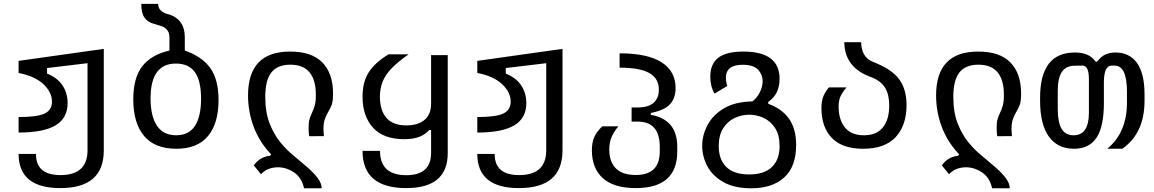

<svg xmlns="http://www.w3.org/2000/svg" viewBox="-20 -781 6061 1008"><path d="M296.4 206.5Q78.1 206.5 77.6 27.3H168.9Q168 138.2 297.4 138.2Q439.5 138.2 439.5 7.8V-449.2L227.1 -423.8V-394.5Q280.8 -373.5 307.9 -333Q335 -292.5 335 -239.3Q335 -161.6 272.7 -123.5Q210.4 -85.4 77.6 -85V-166.5Q175.8 -166.5 214.4 -185.1Q252.9 -203.6 252.9 -246.6Q252.9 -296.9 208 -339.1Q163.1 -381.3 77.6 -397.9V-461.4L524.9 -524.4V8.8Q524.9 206.5 296.4 206.5Z M905.3 0Q793 0 736.3 -67.4Q679.7 -134.8 679.7 -259.3Q679.7 -373 727.3 -433.6Q774.9 -494.1 869.6 -515.6V-583Q869.6 -609.4 857.7 -623.5Q845.7 -637.7 827.4 -644Q809.1 -650.4 790.5 -655.3Q755.9 -663.6 738.8 -688Q721.7 -712.4 721.7 -760.7H810.1Q810.1 -717.3 871.6 -704.1Q950.2 -676.3 950.2 -585.9V-515.6Q1040.5 -484.4 1084 -423.8Q1127.4 -363.3 1127.4 -255.9Q1127.4 -133.3 1072 -66.7Q1016.6 0 905.3 0ZM904.8 -70.8Q971.2 -70.8 1003.4 -120.1Q1035.6 -169.4 1035.6 -262.7Q1035.6 -356.9 1003.2 -402.1Q970.7 -447.3 903.3 -447.3Q770.5 -447.3 770.5 -264.6Q770.5 -170.4 804.2 -120.6Q837.9 -70.8 904.8 -70.8Z M1576.2 207.5Q1564.5 152.3 1524.2 124.8Q1483.9 97.2 1439 97.2Q1413.1 97.2 1389.9 106.2Q1366.7 115.2 1350.1 133.8L1312.5 87.4Q1342.8 43 1397.5 36.6L1403.8 29.8Q1342.8 -33.7 1312.5 -113.5Q1282.2 -193.4 1282.2 -280.3Q1282.2 -510.3 1502.9 -510.3Q1616.7 -510.3 1672.6 -452.9Q1728.5 -395.5 1728.5 -289.6Q1728.5 -249 1721.2 -230Q1713.9 -210.9 1699.7 -187Q1691.9 -173.3 1685.1 -154.5Q1678.2 -135.7 1678.2 -103.5Q1678.2 -93.8 1679 -85Q1679.7 -76.2 1680.7 -66.4L1603 -65.9Q1600.1 -89.4 1600.1 -109.9Q1600.1 -138.7 1604.7 -154.5Q1609.4 -170.4 1615.7 -183.6Q1625.5 -204.1 1631.8 -224.9Q1638.2 -245.6 1638.2 -282.2Q1638.2 -441.4 1504.4 -441.4Q1436.5 -441.4 1404.5 -400.4Q1372.6 -359.4 1372.6 -272.5Q1372.6 -190.4 1396.2 -131.1Q1419.9 -71.8 1454.1 -31Q1488.3 9.8 1521 35.6Q1558.1 66.4 1592 95.7Q1626 125 1647.5 153.3Q1668.9 181.6 1668.9 207.5Z M2112.8 206.5Q1883.3 206.5 1883.3 11.2H1975.1Q1975.1 138.7 2113.3 138.7Q2243.2 138.7 2243.2 21V-98.1H2233.4Q2210.9 -73.7 2179.7 -62Q2148.4 -50.3 2102.1 -50.3Q1993.2 -50.3 1938.2 -110.8Q1883.3 -171.4 1883.3 -274.4Q1883.3 -349.1 1915 -400.1Q1946.8 -451.2 2019.5 -495.6H2125Q2069.8 -457 2036.9 -423.3Q2003.9 -389.6 1989.3 -353.5Q1974.6 -317.4 1974.6 -272.5Q1974.6 -202.6 2008.3 -162.6Q2042 -122.6 2114.3 -122.6Q2173.3 -122.6 2208.3 -151.1Q2243.2 -179.7 2243.2 -237.3V-491.7H2330.6V22.9Q2330.6 206.5 2112.8 206.5Z M2704.6 206.5Q2486.3 206.5 2485.8 27.3H2577.1Q2576.2 138.2 2705.6 138.2Q2847.7 138.2 2847.7 7.8V-449.2L2635.3 -423.8V-394.5Q2689 -373.5 2716.1 -333Q2743.2 -292.5 2743.2 -239.3Q2743.2 -161.6 2680.9 -123.5Q2618.7 -85.4 2485.8 -85V-166.5Q2584 -166.5 2622.6 -185.1Q2661.1 -203.6 2661.1 -246.6Q2661.1 -296.9 2616.2 -339.1Q2571.3 -381.3 2485.8 -397.9V-461.4L2933.1 -524.4V8.8Q2933.1 206.5 2704.6 206.5Z M3317.9 206.5Q3202.6 206.5 3145 154.5Q3087.4 102.5 3087.4 7.8Q3087.4 -30.8 3099.1 -59.6Q3110.8 -88.4 3142.1 -117.7H3226.6Q3202.1 -88.9 3190.4 -60.5Q3178.7 -32.2 3178.7 4.9Q3178.7 68.4 3213.4 103Q3248 137.7 3317.4 137.7Q3443.8 137.7 3443.8 14.6V-9.8Q3443.8 -142.6 3327.6 -142.6H3295.9V-216.8H3327.6Q3383.8 -216.8 3411.4 -241.2Q3439 -265.6 3439 -310.1Q3439 -369.1 3388.9 -397.5Q3338.9 -425.8 3232.9 -425.8V-501Q3379.9 -501 3453.4 -453.9Q3526.9 -406.7 3526.9 -318.4Q3526.9 -266.1 3497.8 -234.1Q3468.8 -202.1 3397 -188V-178.2Q3464.8 -166.5 3500.2 -124.8Q3535.6 -83 3535.6 -9.8V14.6Q3535.6 206.5 3317.9 206.5Z M3923.8 207.5Q3835 207.5 3777.8 175Q3720.7 142.6 3693.6 91.6Q3666.5 40.5 3666.5 -15.1Q3666.5 -72.3 3695.1 -125.5Q3723.6 -178.7 3782 -212.9Q3840.3 -247.1 3930.2 -248.5Q3954.1 -266.6 3969 -296.4Q3983.9 -326.2 3983.9 -355.5Q3983.9 -389.2 3960 -415Q3936 -440.9 3877.9 -440.9Q3791 -440.9 3791 -372.1Q3791 -351.6 3798.3 -329.6L3731.4 -289.6Q3709 -326.7 3709 -378.4Q3709 -445.3 3751 -477.8Q3793 -510.3 3882.8 -510.3Q4072.8 -510.3 4072.8 -367.2Q4072.8 -286.1 4013.2 -246.1V-236.3Q4086.9 -209 4123.3 -156.2Q4159.7 -103.5 4159.7 -19.5Q4159.7 93.8 4097.2 150.6Q4034.7 207.5 3923.8 207.5ZM3913.1 134.8Q3992.7 134.8 4032.7 95.7Q4072.8 56.6 4072.8 -14.2Q4072.8 -71.8 4049.6 -108.2Q4026.4 -144.5 3989.7 -161.6Q3953.1 -178.7 3913.6 -178.7Q3874 -178.7 3837.2 -161.6Q3800.3 -144.5 3776.9 -107.9Q3753.4 -71.3 3753.4 -13.7Q3753.4 56.6 3793.2 95.7Q3833 134.8 3913.1 134.8Z M4511.7 0Q4402.3 0 4347.4 -56.6Q4292.5 -113.3 4292.5 -213.9Q4292.5 -244.6 4299.8 -267.8Q4307.1 -291 4331.5 -322.3H4424.3Q4399.4 -292.5 4391.1 -271.7Q4382.8 -251 4382.8 -221.2Q4382.8 -152.3 4416 -111.6Q4449.2 -70.8 4515.6 -70.8Q4582 -70.8 4615.2 -112.1Q4648.4 -153.3 4648.4 -227.5Q4648.4 -284.2 4627.2 -319.6Q4606 -355 4556.2 -375Q4413.6 -424.8 4412.6 -559.6H4501Q4502 -481 4563 -456.1Q4658.2 -419.9 4698.7 -367.4Q4739.3 -314.9 4739.3 -229Q4739.3 -122.6 4682.4 -61.3Q4625.5 0 4511.7 0Z M5188.5 207.5Q5176.8 152.3 5136.5 124.8Q5096.2 97.2 5051.3 97.2Q5025.4 97.2 5002.2 106.2Q4979 115.2 4962.4 133.8L4924.8 87.4Q4955.1 43 5009.8 36.6L5016.1 29.8Q4955.1 -33.7 4924.8 -113.5Q4894.5 -193.4 4894.5 -280.3Q4894.5 -510.3 5115.2 -510.3Q5229 -510.3 5284.9 -452.9Q5340.8 -395.5 5340.8 -289.6Q5340.8 -249 5333.5 -230Q5326.2 -210.9 5312 -187Q5304.2 -173.3 5297.4 -154.5Q5290.5 -135.7 5290.5 -103.5Q5290.5 -93.8 5291.3 -85Q5292 -76.2 5293 -66.4L5215.3 -65.9Q5212.4 -89.4 5212.4 -109.9Q5212.4 -138.7 5217 -154.5Q5221.7 -170.4 5228 -183.6Q5237.8 -204.1 5244.1 -224.9Q5250.5 -245.6 5250.5 -282.2Q5250.5 -441.4 5116.7 -441.4Q5048.8 -441.4 5016.8 -400.4Q4984.9 -359.4 4984.9 -272.5Q4984.9 -190.4 5008.5 -131.1Q5032.2 -71.8 5066.4 -31Q5100.6 9.8 5133.3 35.6Q5170.4 66.4 5204.3 95.7Q5238.3 125 5259.8 153.3Q5281.2 181.6 5281.2 207.5Z M5618.2 0Q5533.2 0 5486.8 -63.5Q5440.4 -127 5440.4 -253.4V-268.1Q5440.4 -505.4 5623 -505.4Q5659.2 -505.4 5686 -494.6Q5712.9 -483.9 5732.4 -457H5739.3Q5760.3 -484.4 5783.4 -494.9Q5806.6 -505.4 5835.9 -505.4Q5909.7 -505.4 5949.2 -450.4Q5988.8 -395.5 5988.8 -285.2V-252.4Q5988.8 -81.5 5872.1 0H5793Q5896.5 -85 5896.5 -242.2V-299.3Q5896.5 -436.5 5832 -436.5H5815.9Q5775.4 -436.5 5775.4 -347.7V-240.2Q5775.4 -116.2 5736.8 -58.1Q5698.2 0 5618.2 0ZM5616.2 -70.8Q5696.8 -70.8 5696.8 -189.5V-365.7Q5696.8 -436.5 5663.6 -436.5L5621.1 -436Q5576.7 -435.5 5554.9 -403.6Q5533.2 -371.6 5533.2 -303.2V-210.9Q5533.2 -138.7 5553.5 -104.7Q5573.7 -70.8 5616.2 -70.8Z"/></svg>

Font: Vazir Code Hack
Style: Code-Hack
Weight: 400
Foundry: DejaVu fonts team - Redesigned by Saber Rastikerdar
Version: Version 1.1.2